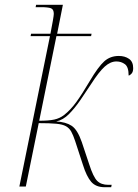

<svg xmlns="http://www.w3.org/2000/svg" viewBox="-20 -780 577 803"><path d="M418 3Q381 3 361.5 -19.5Q342 -42 327 -90L294 -191Q286 -215 278 -229.5Q270 -244 256 -252Q242 -260 215 -262.5Q188 -265 142 -265L88 0H61L189 -629H108L110 -639H191Q197 -670 201 -693Q205 -716 205 -722Q205 -741 193 -745.5Q181 -750 151 -750H129L131 -760H243L219 -639H363L361 -629H216L144 -275Q184 -275 207 -280Q230 -285 248 -299Q275 -320 299 -353Q323 -386 356 -442Q391 -501 416 -523.5Q441 -546 477 -546Q502 -546 519.5 -534Q537 -522 537 -495Q537 -480 530.5 -472.5Q524 -465 518 -464Q518 -500 502.5 -511.5Q487 -523 467 -523Q442 -523 418 -501.5Q394 -480 360 -427Q339 -395 316.5 -362Q294 -329 269 -303.5Q244 -278 215 -272Q255 -270 279.5 -254Q304 -238 322 -186L353 -93Q370 -40 386.5 -23.5Q403 -7 433 -7H447L445 3Z"/></svg>

Font: Noto Serif Display SemiCondensed Thin
Style: Italic
Weight: 100
Width: 4
Italic angle: -12°
Designer: Monotype Design Team
Foundry: Monotype Imaging Inc.
Version: Version 2.009